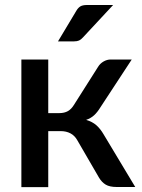

<svg xmlns="http://www.w3.org/2000/svg" viewBox="-20 -748 570 768"><path d="M372.5 -481 275.5 -328C268.8 -317 260.8 -308.8 251.5 -303.5C242.2 -298.2 230.5 -295.5 216.5 -295.5H173V-510H65.5V0.5H173V-223.5H223.5C237.8 -223.5 250.7 -220.5 262 -214.5C273.3 -208.5 282.5 -199.2 289.5 -186.5L376 -37.5C383.3 -25.2 392.3 -15.8 402.8 -9.5C413.3 -3.2 428 0 447 0H521L394.5 -210.5C385.8 -225.5 376.1 -237.7 365.3 -247.2C354.4 -256.7 340.8 -263.8 324.5 -268.5C337.2 -272.8 347.8 -279 356.5 -287C365.2 -295 373.5 -305.5 381.5 -318.5L507 -510H423C413 -510 403.4 -507.3 394.2 -502C385.1 -496.7 377.8 -489.7 372.5 -481ZM432.5 -728H328C316 -728 306.9 -726 300.7 -722C294.6 -718 289.2 -711.8 284.5 -703.5L212 -582.5H276C284.3 -582.5 291.1 -583.7 296.2 -586C301.4 -588.3 306.7 -592.5 312 -598.5Z"/></svg>

Font: Lato Semibold
Style: Regular
Weight: 600
Designer: Lukasz Dziedzic
Foundry: tyPoland Lukasz Dziedzic
Version: Version 2.006; 2014-01-15